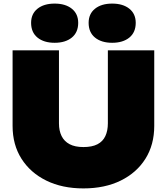

<svg xmlns="http://www.w3.org/2000/svg" viewBox="-20 -1030 929 1068"><path d="M308 -344Q308 -303 322.5 -273.5Q337 -244 367 -228Q397 -212 444 -212Q492 -212 522 -227.5Q552 -243 566 -273Q580 -303 580 -344V-750H838V-330Q838 -225 789 -147Q740 -69 651.5 -25.5Q563 18 444 18Q326 18 237.5 -25.5Q149 -69 99.5 -147Q50 -225 50 -330V-750H308ZM284 -792Q224 -792 188.5 -821Q153 -850 153 -903Q153 -953 188.5 -981.5Q224 -1010 284 -1010Q344 -1010 379.5 -981.5Q415 -953 415 -903Q415 -850 379.5 -821Q344 -792 284 -792ZM604 -792Q544 -792 508.5 -821Q473 -850 473 -903Q473 -953 508.5 -981.5Q544 -1010 604 -1010Q664 -1010 699.5 -981.5Q735 -953 735 -903Q735 -850 699.5 -821Q664 -792 604 -792Z"/></svg>

Font: Bounded
Style: Regular
Weight: 900
Designer: Vlad Churkin
Version: Version 1.0